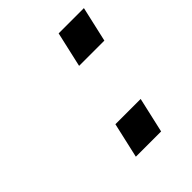

<svg xmlns="http://www.w3.org/2000/svg" viewBox="-150 -589 677 677"><g transform="rotate(-45 189.0 -250.0)"><path d="M222 -368 252 -500H378L348 -368ZM137 0 167 -132H293L263 0Z"/></g></svg>

Font: Perun
Style: Bold Italic
Weight: 700
Italic angle: -12°
Foundry: Copyright (c) Stefan Peev, Context Ltd, 2016
Version: Version 1.027